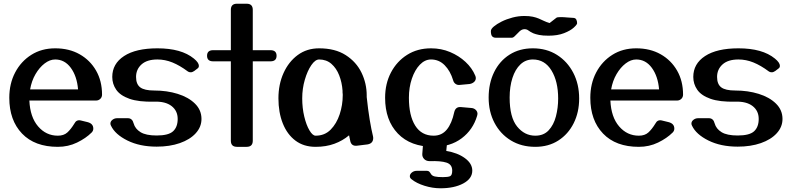

<svg xmlns="http://www.w3.org/2000/svg" viewBox="-20 -780 4260 1033"><path d="M473 -67Q442 -36 394.5 -13Q347 10 291 10Q167 10 98.5 -61.5Q30 -133 30 -254Q30 -330 61.5 -390Q93 -450 148.5 -485Q204 -520 277 -520Q352 -520 408.5 -488Q465 -456 497 -400Q529 -344 529 -271Q529 -257 519.5 -248Q510 -239 496 -239H138Q142 -150 185 -100Q228 -50 291 -50Q323 -50 342 -67Q361 -84 380 -115Q391 -137 414 -132L451 -123Q482 -115 482 -88Q482 -76 473 -67ZM277 -460Q248 -460 220 -438.5Q192 -417 171 -381Q150 -345 142 -299H400Q394 -370 361 -415Q328 -460 277 -460Z M577 -104Q574 -110 574 -115Q574 -127 585 -135.5Q596 -144 610 -144H668Q692 -144 699 -116Q707 -87 736 -69Q765 -51 823 -51Q887 -51 911.5 -74Q936 -97 936 -140Q936 -184 903 -209.5Q870 -235 810 -233Q726 -231 676.5 -248.5Q627 -266 605.5 -297Q584 -328 584 -366Q584 -437 647.5 -478.5Q711 -520 827 -520Q956 -520 1023 -465Q1050 -443 1050 -426Q1050 -416 1042 -411L1025 -398Q1015 -391 1006 -391Q996 -391 990 -396Q947 -428 907.5 -444Q868 -460 827 -460Q771 -460 741.5 -433.5Q712 -407 712 -366Q712 -327 734.5 -310Q757 -293 810 -293Q878 -293 936 -275Q994 -257 1029 -222.5Q1064 -188 1064 -140Q1064 -97 1033 -63Q1002 -29 947.5 -10Q893 9 823 9Q732 9 665.5 -24Q599 -57 577 -104Z M1340 -23Q1340 10 1307 10H1255Q1222 10 1222 -23V-450H1127Q1094 -450 1094 -480Q1094 -510 1127 -510H1222V-727Q1222 -760 1255 -760H1307Q1340 -760 1340 -727V-510H1435Q1468 -510 1468 -480Q1468 -450 1435 -450H1340Z M1678 10Q1614 10 1569.5 -23.5Q1525 -57 1501.5 -116Q1478 -175 1478 -251Q1478 -326 1505.5 -387Q1533 -448 1582 -484Q1631 -520 1697 -520Q1783 -520 1840 -483.5Q1897 -447 1925 -389Q1953 -331 1953 -266Q1953 -262 1953 -258Q1960 -191 1969 -136.5Q1978 -82 1987 -46Q1988 -43 1988 -38Q1988 -8 1957 -3L1900 4Q1872 7 1865 -19Q1861 -35 1858 -52Q1824 -23 1779 -6.5Q1734 10 1678 10ZM1678 -50Q1727 -50 1759 -82.5Q1791 -115 1807.5 -165Q1824 -215 1824 -268Q1824 -268 1824 -268.5Q1824 -269 1824 -272Q1823 -277 1823 -283Q1823 -288 1823 -292Q1820 -336 1805 -374.5Q1790 -413 1763 -436.5Q1736 -460 1697 -460Q1676 -460 1655 -429.5Q1634 -399 1620 -351Q1606 -303 1606 -251Q1606 -199 1617 -153Q1628 -107 1645 -78.5Q1662 -50 1678 -50Z M2195 185Q2185 178 2185 168Q2185 157 2196 148Q2207 139 2223 139H2277Q2285 139 2289.5 143.5Q2294 148 2298 155Q2304 166 2319.5 169.5Q2335 173 2363 173Q2390 173 2401.5 168Q2413 163 2413 138Q2413 105 2382.5 95Q2352 85 2292 87Q2273 87 2262 75.5Q2251 64 2252 48L2256 -3Q2257 -17 2267.5 -25.5Q2278 -34 2291 -33L2351 -31Q2366 -30 2376 -21Q2386 -12 2384 2L2381 32Q2442 42 2481.5 71Q2521 100 2521 138Q2521 181 2472.5 207Q2424 233 2350 233Q2307 233 2264 219.5Q2221 206 2195 185ZM2537 -373Q2540 -366 2540 -360Q2540 -347 2530 -338.5Q2520 -330 2506 -328L2452 -323Q2440 -322 2430.5 -329Q2421 -336 2418 -348Q2403 -398 2372.5 -429Q2342 -460 2299 -460Q2266 -460 2239 -432Q2212 -404 2196 -357Q2180 -310 2180 -254Q2180 -158 2214 -104Q2248 -50 2313 -50Q2357 -50 2384 -83Q2411 -116 2424 -177Q2431 -206 2459 -204L2516 -199Q2530 -198 2539.5 -189Q2549 -180 2549 -167Q2549 -163 2547 -157Q2525 -82 2464 -36Q2403 10 2313 10Q2189 10 2120.5 -61.5Q2052 -133 2052 -254Q2052 -330 2083.5 -390Q2115 -450 2170.5 -485Q2226 -520 2299 -520Q2354 -520 2401.5 -500Q2449 -480 2484.5 -447Q2520 -414 2537 -373Z M2847 -520Q2921 -520 2977 -484.5Q3033 -449 3064.5 -388Q3096 -327 3096 -250Q3096 -176 3066.5 -117Q3037 -58 2984 -24Q2931 10 2860 10Q2785 10 2728.5 -24.5Q2672 -59 2640.5 -119Q2609 -179 2609 -255Q2609 -332 2638.5 -392Q2668 -452 2721.5 -486Q2775 -520 2847 -520ZM2847 -460Q2808 -460 2780 -433.5Q2752 -407 2737 -360.5Q2722 -314 2722 -255Q2722 -149 2762 -99.5Q2802 -50 2860 -50Q2905 -50 2932 -79Q2959 -108 2971 -154Q2983 -200 2983 -250Q2983 -342 2947 -401Q2911 -460 2847 -460ZM2801 -694Q2828 -694 2846.5 -690Q2865 -686 2879 -680Q2893 -674 2906.5 -667.5Q2920 -661 2937 -656L2973 -684Q2977 -688 2996 -688Q3013 -688 3032.5 -686Q3052 -684 3062 -684Q3076 -684 3080.5 -675Q3085 -666 3085 -655Q3085 -648 3067 -631.5Q3049 -615 3014.5 -601.5Q2980 -588 2931 -588Q2900 -588 2880.5 -592Q2861 -596 2849 -601Q2832 -609 2823 -616Q2814 -623 2802 -623Q2788 -623 2775.5 -611.5Q2763 -600 2752.5 -588.5Q2742 -577 2734 -577H2647Q2635 -577 2628 -584.5Q2621 -592 2621 -613Q2621 -624 2637 -637.5Q2653 -651 2679 -664Q2705 -677 2737 -685.5Q2769 -694 2801 -694Z M3599 -67Q3568 -36 3520.5 -13Q3473 10 3417 10Q3293 10 3224.5 -61.5Q3156 -133 3156 -254Q3156 -330 3187.5 -390Q3219 -450 3274.5 -485Q3330 -520 3403 -520Q3478 -520 3534.5 -488Q3591 -456 3623 -400Q3655 -344 3655 -271Q3655 -257 3645.5 -248Q3636 -239 3622 -239H3264Q3268 -150 3311 -100Q3354 -50 3417 -50Q3449 -50 3468 -67Q3487 -84 3506 -115Q3517 -137 3540 -132L3577 -123Q3608 -115 3608 -88Q3608 -76 3599 -67ZM3403 -460Q3374 -460 3346 -438.5Q3318 -417 3297 -381Q3276 -345 3268 -299H3526Q3520 -370 3487 -415Q3454 -460 3403 -460Z M3703 -104Q3700 -110 3700 -115Q3700 -127 3711 -135.5Q3722 -144 3736 -144H3794Q3818 -144 3825 -116Q3833 -87 3862 -69Q3891 -51 3949 -51Q4013 -51 4037.5 -74Q4062 -97 4062 -140Q4062 -184 4029 -209.5Q3996 -235 3936 -233Q3852 -231 3802.5 -248.5Q3753 -266 3731.5 -297Q3710 -328 3710 -366Q3710 -437 3773.5 -478.5Q3837 -520 3953 -520Q4082 -520 4149 -465Q4176 -443 4176 -426Q4176 -416 4168 -411L4151 -398Q4141 -391 4132 -391Q4122 -391 4116 -396Q4073 -428 4033.5 -444Q3994 -460 3953 -460Q3897 -460 3867.5 -433.5Q3838 -407 3838 -366Q3838 -327 3860.5 -310Q3883 -293 3936 -293Q4004 -293 4062 -275Q4120 -257 4155 -222.5Q4190 -188 4190 -140Q4190 -97 4159 -63Q4128 -29 4073.5 -10Q4019 9 3949 9Q3858 9 3791.5 -24Q3725 -57 3703 -104Z"/></svg>

Font: Yusei Magic
Style: Regular
Weight: 400
Designer: Tanukizamurai
Foundry: Yusei Magic Project
Version: Version 1.200